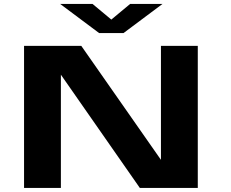

<svg xmlns="http://www.w3.org/2000/svg" viewBox="-20 -926 1140 946"><path d="M98.5 0V-700H380.5L773 -138.5V-700H954.5V0H669L280 -558V0ZM276.5 -906.5H436L528.5 -829.5L621 -906.5H780.5L588.5 -763H468.5Z"/></svg>

Font: Trispace Expanded
Style: Bold
Weight: 700
Width: 7
Designer: Tyler Finck
Foundry: Etcetera Type Company
Version: Version 1.210; ttfautohint (v1.8.3)